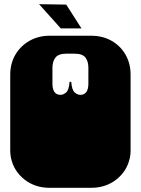

<svg xmlns="http://www.w3.org/2000/svg" viewBox="-20 -893 674 919"><path d="M218 6Q148 6 97.5 -33.5Q47 -73 33 -135Q32 -140 31 -146.5Q30 -153 29.5 -159.5Q29 -166 29 -170V-171Q29 -178 29 -179.5Q29 -181 29 -186.5Q29 -192 29 -209V-260Q29 -277 29 -281.5Q29 -286 29 -288Q29 -290 29 -296V-297Q29 -304 29 -305.5Q29 -307 29 -312.5Q29 -318 29 -334V-536Q29 -589 53.5 -631Q78 -673 121 -697.5Q164 -722 218 -722H416Q471 -722 513.5 -698Q556 -674 580.5 -632Q605 -590 605 -536V-334Q605 -318 605 -312.5Q605 -307 605 -305.5Q605 -304 605 -297V-296Q605 -290 605 -288Q605 -286 605 -281.5Q605 -277 605 -260V-209Q605 -193 605 -187.5Q605 -182 605 -180.5Q605 -179 605 -172V-171Q605 -165 604.5 -158Q604 -151 603 -145.5Q602 -140 601 -135Q587 -73 536.5 -33.5Q486 6 416 6ZM270 -439Q283 -439 296.5 -450.5Q310 -462 313 -501H321Q324 -462 337.5 -450.5Q351 -439 364 -439Q384 -439 393.5 -453Q403 -467 403 -492V-569Q403 -599 389 -617.5Q375 -636 337 -636H297Q260 -636 245.5 -617.5Q231 -599 231 -569V-492Q231 -467 240.5 -453Q250 -439 270 -439ZM271 -757 167 -873 297 -871 370 -757Z"/></svg>

Font: Danfo
Style: Regular
Weight: 400
Designer: Seyi Olusanya, David Udoh, Eyiyemi Adegbite, Mirko Velimirović
Version: Version 1.000